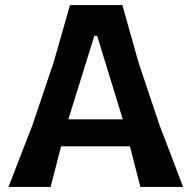

<svg xmlns="http://www.w3.org/2000/svg" viewBox="-20 -733 751 753"><path d="M13.5 0Q36 -58 60.2 -121.2Q84.5 -184.5 107 -241.5L189.5 -486Q208.5 -551 223.5 -604.2Q238.5 -657.5 254.5 -713H460Q475.5 -658 490.5 -604.5Q505.5 -551 524 -486L606 -241Q629 -181 652.8 -119Q676.5 -57 698 0H530.5Q520.5 -38.5 510.2 -79Q500 -119.5 489.5 -159H219.5Q209.5 -119 199 -79Q188.5 -39 178.5 0ZM350 -592.5 248 -265H461.5L361 -592.5Z"/></svg>

Font: Commissioner Loud SemiBold
Style: Regular
Weight: 600
Designer: Kostas Bartsokas
Foundry: Kostas Bartsokas
Version: Version 1.000; ttfautohint (v1.8.3)